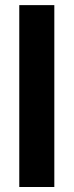

<svg xmlns="http://www.w3.org/2000/svg" viewBox="-20 -748 294 768"><path d="M197.3 -727.5V0H57.1V-727.5Z"/></svg>

Font: Inter Cardless Display
Style: Bold
Weight: 700
Designer: Rasmus Andersson
Foundry: rsms
Version: Version 4.001;git-9221beed3